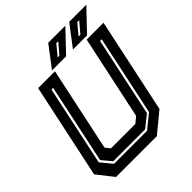

<svg xmlns="http://www.w3.org/2000/svg" viewBox="-228 -994 1140 1140"><g transform="rotate(-45 342.0 -424.0)"><path d="M86 0 5 -103 132 -700H273.5L161 -172L185 -141.5H390L427 -172L539.5 -700H681L554 -103L429 0ZM133 -63.5H410L497 -134L604 -638H590L484 -138L408 -77.5H141L90 -138L196 -638H182L75 -134ZM440.5 -716 541 -848H684.5L559 -716ZM343 -747H357.5L413.5 -812.5H397ZM264.5 -716 365 -848H508.5L383 -716ZM519 -747H533.5L589.5 -812.5H573Z"/></g></svg>

Font: Tourney Thin
Style: Italic
Weight: 100
Italic angle: -12°
Designer: Tyler Finck
Foundry: Etcetera Type Co
Version: Version 1.015